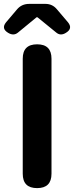

<svg xmlns="http://www.w3.org/2000/svg" viewBox="-26 -968 380 988"><path d="M165 0Q91 0 91 -74V-666Q91 -740 165 -740Q239 -740 239 -666V-370V-74Q239 0 165 0ZM264 -800 167 -879H162L66 -800Q44 -782 16 -799Q-21 -821 5 -853L61 -919Q85 -948 124 -948H165H208Q244 -948 267 -920L324 -853Q350 -821 313 -799Q286 -782 264 -800Z"/></svg>

Font: GenSenRounded TW B
Style: Regular
Weight: 700
Version: Version 1.501;PS 1;hotconv 16.6.51;makeotf.lib2.5.65220